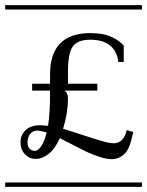

<svg xmlns="http://www.w3.org/2000/svg" viewBox="-29 -728 573 748"><path d="M-8.8 -17.1H523.9V0H-8.8ZM-8.8 -708H523.9V-690.9H-8.8ZM323.2 -599.1Q374 -599.1 406.5 -583.7Q439 -568.4 453.1 -549.8V-486.8H431.2V-494.1Q415.5 -573.2 323.2 -573.2Q272.5 -573.2 254.2 -546.4Q235.8 -519.5 235.8 -450.2V-401.9H350.1V-375H223.1V-374Q235.8 -366.7 235.8 -342.8Q235.8 -289.1 216.8 -226.1Q244.6 -218.3 290 -203.1Q335.4 -188 366.5 -179Q397.5 -169.9 414.1 -169.9Q452.6 -169.9 464.8 -221.2L490.2 -213.9L481.9 -180.2Q473.6 -144.5 453.4 -126.2Q433.1 -107.9 404.8 -107.9Q385.7 -107.9 357.9 -117.2Q330.1 -126.5 311.3 -135.3Q292.5 -144 254.2 -164.1Q215.8 -184.1 204.1 -189.9Q186 -148.9 160.9 -128.9Q135.7 -108.9 110.8 -108.9Q85.4 -108.9 68.1 -127.2Q50.8 -145.5 50.8 -173.8Q50.8 -201.7 70.6 -220.9Q90.3 -240.2 129.9 -240.2Q133.8 -240.2 158.2 -237.8Q166 -289.6 166 -357.9V-375H96.2V-401.9H166V-438Q166 -599.1 323.2 -599.1ZM152.8 -211.9Q127.9 -219.2 117.2 -219.2Q98.1 -219.2 88.1 -205.6Q78.1 -191.9 78.1 -173.8Q78.1 -156.2 86.9 -148.2Q95.7 -140.1 106 -140.1Q119.1 -140.1 131.8 -158.9Q144.5 -177.7 152.8 -211.9Z"/></svg>

Font: FoglihtenFr02
Style: Regular
Weight: 500
Version: Version 0.68